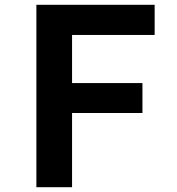

<svg xmlns="http://www.w3.org/2000/svg" viewBox="-20 -782 740 802"><path d="M132 -762V0H281V-310H575V-435H281V-636H626V-762Z"/></svg>

Font: Kawkab Mono
Style: Bold
Weight: 700
Monospace: yes
Designer: Abdullah Arif
Foundry: Abdullah Arif
Version: Version 1.000;PS 000.500;hotconv 1.0.88;makeotf.lib2.5.64775